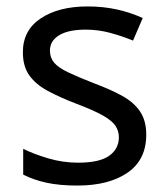

<svg xmlns="http://www.w3.org/2000/svg" viewBox="-20 -566 519 596"><path d="M434 -148Q434 -70 376 -30Q318 10 220 10Q164 10 123.5 1Q83 -8 52 -24V-104Q84 -88 129.5 -74.5Q175 -61 222 -61Q289 -61 319 -82.5Q349 -104 349 -140Q349 -160 338 -176Q327 -192 298.5 -208Q270 -224 217 -244Q165 -264 128 -284Q91 -304 71 -332Q51 -360 51 -404Q51 -472 106.5 -509Q162 -546 252 -546Q301 -546 343.5 -536.5Q386 -527 423 -510L393 -440Q359 -454 322 -464Q285 -474 246 -474Q192 -474 163.5 -456.5Q135 -439 135 -409Q135 -387 148 -371.5Q161 -356 191.5 -341.5Q222 -327 273 -307Q324 -288 360 -268Q396 -248 415 -219.5Q434 -191 434 -148Z"/></svg>

Font: Noto Sans Balinese
Style: Regular
Weight: 400
Designer: Aditya Bayu, David Williams
Foundry: David Williams
Version: Version 2.003